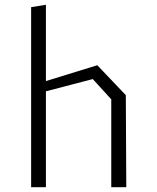

<svg xmlns="http://www.w3.org/2000/svg" viewBox="-20 -785 660 805"><path d="M446.5 -368.5 369 -453.5 130 -391V-432L388 -511.5L507.5 -386L509.5 0H446.5ZM110.5 -755 172.5 -765V0H110.5Z"/></svg>

Font: Monaspace Krypton Var
Style: Regular
Weight: 400
Designer: Riley Cran and the Lettermatic Team
Version: Version 1.101 (Monaspace Krypton Var)